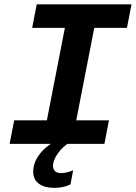

<svg xmlns="http://www.w3.org/2000/svg" viewBox="-20 -679 641 906"><path d="M153.3 -658.7H600.6L579.1 -547.4H424.8L339.8 -111.3H494.1L472.7 0H25.4L46.9 -111.3H201.2L286.1 -547.4H131.8ZM235.4 207.5Q190.9 207.5 163.8 188.2Q136.7 168.9 136.7 130.9Q136.7 89.8 165.3 50.8Q193.8 11.7 239.3 -10.3H314Q275.4 12.2 252.7 45.2Q230 78.1 230 103.5Q230 116.2 238 127Q246.1 137.7 268.1 137.7Q294.9 137.7 325.2 124.5L312.5 191.4Q278.8 207.5 235.4 207.5Z"/></svg>

Font: Cousine
Style: Bold Italic
Weight: 700
Italic angle: -12°
Monospace: yes
Designer: Steve Matteson
Foundry: Ascender Corporation
Version: Version 1.20